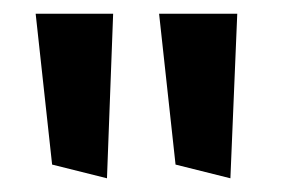

<svg xmlns="http://www.w3.org/2000/svg" viewBox="-20 -839 412 280"><path d="M136 -579 145 -819H32L56 -599ZM316 -579 326 -819H212L236 -599Z"/></svg>

Font: Bluebird
Style: Ext
Weight: 400
Designer: Jasper
Foundry: Cannot Into Space Fonts
Version: Version 0.98